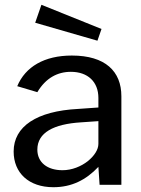

<svg xmlns="http://www.w3.org/2000/svg" viewBox="-20 -772 591 802"><path d="M391 -75 396 0H487V-370C487 -474 420 -540 280 -540C165 -540 86 -493 52 -412L136 -387C171 -446 220 -472 276 -472C347 -472 391 -430 391 -363V-323L306 -317C133 -308 37 -244 37 -139C37 -50 100 10 203 10C279 10 339 -20 391 -75ZM319 -261 391 -266V-171C391 -147 374 -121 347 -99C319 -77 281 -61 241 -61C177 -61 136 -94 136 -147C136 -218 204 -254 319 -261ZM153 -752 127 -677 387 -602 404 -651Z"/></svg>

Font: Bisquit Text
Style: Regular
Weight: 400
Version: Version 1.004;Glyphs 3.2.3 (3260)